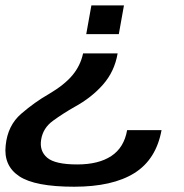

<svg xmlns="http://www.w3.org/2000/svg" viewBox="-28 -610 697 728"><path d="M418 -407.5H287Q277 -361 246.5 -324.5Q216 -288 156.5 -253Q104.5 -223.5 52.8 -179Q1 -134.5 -6.5 -58.5Q-15 18 44.5 58Q104 98 253 98Q398.5 98 481.2 46.5Q564 -5 584.5 -116.5H454Q442.5 -50.5 394.2 -18.5Q346 13.5 265 13.5Q181 13.5 151 -12Q121 -37.5 128 -80.5Q135 -124.5 172.8 -152Q210.5 -179.5 254.5 -204.5Q319.5 -240 363 -289.8Q406.5 -339.5 418 -407.5ZM422.5 -480.5 442 -589.5H318.5L299 -480.5Z"/></svg>

Font: Anybody Expanded Medium
Style: Italic
Weight: 500
Width: 7
Italic angle: -10°
Version: Version 1.113;gftools[0.9.25]